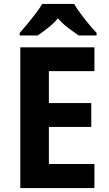

<svg xmlns="http://www.w3.org/2000/svg" viewBox="-20 -954 554 974"><path d="M459 0H83V-714H459V-593H228V-431H443V-310H228V-122H459ZM356 -934Q369 -912 388.5 -885.5Q408 -859 429.5 -833Q451 -807 470 -787V-774H379Q356 -790 327 -811.5Q298 -833 274 -861Q250 -833 221.5 -811Q193 -789 171 -774H80V-787Q97 -806 119 -832.5Q141 -859 161.5 -886Q182 -913 194 -934Z"/></svg>

Font: Noto Sans Gurmukhi UI SemiCondensed
Style: Bold
Weight: 700
Width: 4
Designer: Jelle Bosma - Monotype Design Team
Foundry: Monotype Imaging Inc.
Version: Version 2.004; ttfautohint (v1.8.4.7-5d5b)